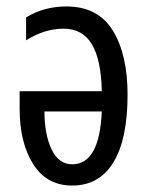

<svg xmlns="http://www.w3.org/2000/svg" viewBox="-20 -566 458 596"><path d="M376 -272Q376 -134 332 -62Q288 10 204 10Q125 10 83 -56.5Q41 -123 41 -228V-283H296Q294 -381 265 -429Q236 -477 177 -477Q119 -477 61 -441V-512Q117 -546 186 -546Q284 -546 330 -471.5Q376 -397 376 -272ZM118 -220Q118 -149 140 -102.5Q162 -56 204 -56Q289 -56 296 -220Z"/></svg>

Font: Noto Sans UI Cond
Style: Regular
Weight: 400
Width: 3
Designer: Monotype Design Team
Foundry: Monotype Imaging Inc.
Version: Version 1.001